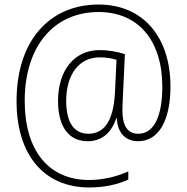

<svg xmlns="http://www.w3.org/2000/svg" viewBox="-20 -732 823 847"><path d="M732 -350C732 -569 611 -712 415 -712C199 -712 53 -553 53 -286C53 -52 171 95 374 95C440 95 499 82 546 60V24C497 47 433 62 373 62C192 62 89 -71 89 -287C89 -527 217 -679 415 -679C592 -679 696 -551 696 -350C696 -220 660 -142 590 -142C542 -142 520 -178 520 -245C520 -269 522 -301 523 -324L531 -493C501 -503 461 -511 419 -511C309 -511 236 -423 236 -287C236 -172 284 -109 367 -109C423 -109 470 -140 493 -211H495C498 -148 532 -109 589 -109C685 -109 732 -209 732 -350ZM272 -287C272 -405 330 -479 419 -479C448 -479 473 -475 494 -468L487 -321C480 -197 439 -142 370 -142C305 -142 272 -194 272 -287Z"/></svg>

Font: Noto Sans Devanagari UI SemiCondensed ExtraLight
Style: Regular
Weight: 200
Width: 4
Designer: Jelle Bosma - Monotype Design Team
Foundry: Monotype Imaging Inc.
Version: Version 2.004